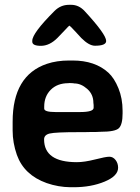

<svg xmlns="http://www.w3.org/2000/svg" viewBox="-20 -766 577 793"><path d="M209.5 -303.2H310.1Q366.7 -303.2 366.7 -320.8V-332.5Q365.7 -338.4 365.7 -341.3Q365.7 -376.5 340.1 -398.9Q314.5 -421.4 287.1 -421.4L284.2 -421.9L280.8 -422.4L268.6 -422.9H265.1L262.2 -422.4Q216.8 -422.4 189.7 -395.3Q162.6 -368.2 162.6 -325.7V-317.4Q162.6 -303.2 209.5 -303.2ZM265.1 -746.1H273.9Q305.7 -746.1 329.6 -720.2Q418.5 -624 418.5 -596.7Q418.5 -577.1 372.1 -577.1Q347.7 -577.1 315.9 -608.9L293 -633.8Q268.6 -660.2 266.8 -660.2Q265.1 -660.2 248.8 -642.3Q232.4 -624.5 217.3 -609.4Q184.6 -576.7 148.9 -576.7Q113.3 -576.7 113.3 -593.8V-597.7Q113.3 -628.9 205.1 -720.7Q230.5 -746.1 265.1 -746.1ZM283.7 7.3H271Q220.7 6.8 172.9 -9.8Q79.6 -43 49.8 -126Q32.2 -176.3 32.2 -226.6V-263.2Q32.2 -454.6 173.8 -502.4Q214.8 -516.1 265.6 -516.1H277.8Q277.8 -516.1 279.8 -516.1Q372.6 -516.1 427.7 -465.8Q452.1 -443.4 469.2 -401.4Q486.3 -359.4 486.3 -308.6V-297.4Q486.3 -252 471.2 -236.8Q456.1 -221.7 395 -221.7L372.6 -220.7H350.1L327.6 -220.2H304.7Q209 -220.2 185.5 -214.6Q162.1 -209 162.1 -190.4Q162.1 -96.2 297.4 -96.2Q328.6 -96.2 372.6 -107.4Q416.5 -118.7 431.6 -118.7Q446.8 -118.7 457.3 -105.2Q467.8 -91.8 467.8 -73.2Q467.8 -39.1 412.1 -15.9Q356.4 7.3 283.7 7.3Z"/></svg>

Font: Averia Sans Libre
Style: Bold
Weight: 700
Version: Version 1.002